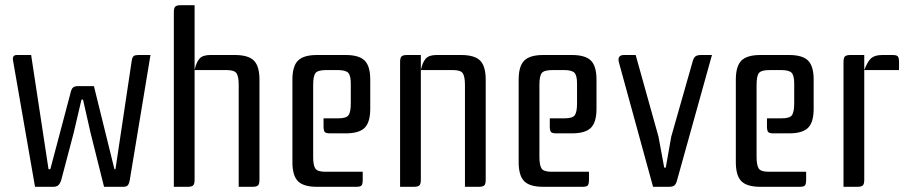

<svg xmlns="http://www.w3.org/2000/svg" viewBox="-20 -720 3516 740"><path d="M480 -25Q478 -13 473 -6.5Q468 0 455 0H381L329 -208L300 -336H294L264 -208L216 -26Q211 -11 204 -5.5Q197 0 185 0H115L30 -488Q27 -508 45 -508H100L167 -68H174L254 -370Q259 -387 276 -388H342L421 -68H425L488 -488Q490 -500 495.5 -504Q501 -508 513 -508H560Z M980 -27Q980 -11 974.5 -5.5Q969 0 953 0H900V-393Q900 -424 892 -437Q884 -450 853 -450H730V-27Q730 -11 724.5 -5.5Q719 0 703 0H650V-673Q650 -689 655.5 -694.5Q661 -700 677 -700H730V-450Q736 -479 748.5 -493.5Q761 -508 790 -508H885Q937 -508 958.5 -486.5Q980 -465 980 -413Z M1378 -58V-27Q1378 -11 1373.5 -5.5Q1369 0 1353 0H1202Q1150 0 1128.5 -21.5Q1107 -43 1107 -95V-413Q1107 -465 1128.5 -486.5Q1150 -508 1202 -508H1312Q1364 -508 1385.5 -486.5Q1407 -465 1407 -413V-301Q1407 -249 1385.5 -227.5Q1364 -206 1312 -206H1252Q1236 -206 1231.5 -211.5Q1227 -217 1227 -233V-264H1285Q1316 -264 1324 -277Q1332 -290 1332 -321V-398Q1332 -429 1322 -439.5Q1312 -450 1281 -450H1238Q1205 -450 1196 -438.5Q1187 -427 1187 -393V-115Q1187 -84 1195 -71Q1203 -58 1234 -58Z M1757 -508Q1809 -508 1830.5 -486.5Q1852 -465 1852 -413V-27Q1852 -11 1846.5 -5.5Q1841 0 1825 0H1772V-393Q1772 -424 1764 -437Q1756 -450 1725 -450H1602V-27Q1602 -11 1596.5 -5.5Q1591 0 1575 0H1522V-481Q1522 -497 1527.5 -502.5Q1533 -508 1549 -508H1602V-450Q1608 -479 1620.5 -493.5Q1633 -508 1662 -508Z M2250 -58V-27Q2250 -11 2245.5 -5.5Q2241 0 2225 0H2074Q2022 0 2000.5 -21.5Q1979 -43 1979 -95V-413Q1979 -465 2000.5 -486.5Q2022 -508 2074 -508H2184Q2236 -508 2257.5 -486.5Q2279 -465 2279 -413V-301Q2279 -249 2257.5 -227.5Q2236 -206 2184 -206H2124Q2108 -206 2103.5 -211.5Q2099 -217 2099 -233V-264H2157Q2188 -264 2196 -277Q2204 -290 2204 -321V-398Q2204 -429 2194 -439.5Q2184 -450 2153 -450H2110Q2077 -450 2068 -438.5Q2059 -427 2059 -393V-115Q2059 -84 2067 -71Q2075 -58 2106 -58Z M2590 -27Q2586 -11 2579.5 -5.5Q2573 0 2557 0H2497L2365 -481Q2359 -508 2385 -508H2430L2518 -193L2540 -74H2546L2567 -193L2649 -481Q2653 -497 2660 -502.5Q2667 -508 2683 -508H2724Z M3087 -58V-27Q3087 -11 3082.5 -5.5Q3078 0 3062 0H2911Q2859 0 2837.5 -21.5Q2816 -43 2816 -95V-413Q2816 -465 2837.5 -486.5Q2859 -508 2911 -508H3021Q3073 -508 3094.5 -486.5Q3116 -465 3116 -413V-301Q3116 -249 3094.5 -227.5Q3073 -206 3021 -206H2961Q2945 -206 2940.5 -211.5Q2936 -217 2936 -233V-264H2994Q3025 -264 3033 -277Q3041 -290 3041 -321V-398Q3041 -429 3031 -439.5Q3021 -450 2990 -450H2947Q2914 -450 2905 -438.5Q2896 -427 2896 -393V-115Q2896 -84 2904 -71Q2912 -58 2943 -58Z M3311 -450V-27Q3311 -11 3305.5 -5.5Q3300 0 3284 0H3231V-481Q3231 -497 3236.5 -502.5Q3242 -508 3258 -508H3311V-450Q3324 -484 3338 -496Q3352 -508 3381 -508H3420Q3436 -508 3440.5 -502.5Q3445 -497 3445 -481V-450Z"/></svg>

Font: Rationale
Style: Regular
Weight: 400
Designer: Cyreal (www.cyreal.org)
Foundry: Cyreal (www.cyreal.org)
Version: Version 1.011